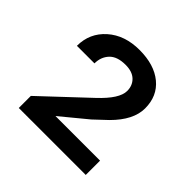

<svg xmlns="http://www.w3.org/2000/svg" viewBox="-113 -817 593 593"><g transform="rotate(45 183.5 -520.5)"><path d="M333.5 -325.7H41V-378.4L187.5 -516.1Q240.7 -565.9 240.7 -599.6Q240.7 -623.5 225.1 -638.4Q209.5 -653.3 180.2 -653.3Q143.6 -653.3 126.2 -634.8Q108.9 -616.2 108.9 -588.4H32.2Q32.2 -644 73 -680.2Q113.8 -716.3 178.2 -716.3Q242.7 -716.3 280.3 -685.3Q317.9 -654.3 317.9 -600.6Q317.9 -549.8 265.6 -497.6L224.6 -459L138.7 -388.2H333.5Z"/></g></svg>

Font: Mardoto
Style: Regular
Weight: 400
Designer: Christian Robertson, Vahan Hovhannisyan
Foundry: Google
Version: Version 1.000